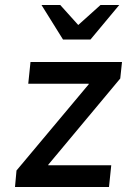

<svg xmlns="http://www.w3.org/2000/svg" viewBox="-20 -748 508 768"><path d="M46 -66 335 -411V-413H93L102 -500H468L461 -434L173 -89V-87H425L416 0H40ZM342 -590H232L146 -728H221L293 -648L382 -728H457Z"/></svg>

Font: Quantico
Style: Italic
Weight: 400
Italic angle: -12°
Designer: Matt Desmond
Foundry: MADtype
Version: Version 2.002